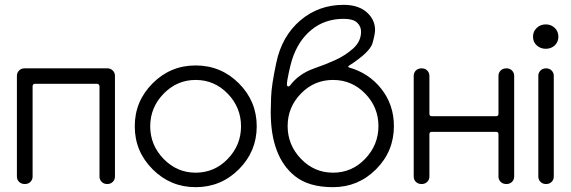

<svg xmlns="http://www.w3.org/2000/svg" viewBox="-20 -762 2363 795"><path d="M424 0Q410 0 401 -9Q392 -18 392 -31V-405Q392 -409 389 -412Q386 -415 382 -415H124Q120 -415 117.5 -412Q115 -409 115 -405V-31Q115 -18 106 -9Q97 0 83 0Q68 0 59 -9Q50 -18 50 -31V-448Q50 -461 59 -470Q68 -479 81 -479H425Q438 -479 447 -470Q456 -461 456 -448V-31Q456 -18 447 -9Q438 0 424 0Z M790 13Q686 13 612 -61Q538 -135 538 -239Q538 -343 612 -417Q686 -491 790 -491Q895 -491 969 -417Q1043 -343 1043 -239Q1043 -135 969 -61Q895 13 790 13ZM790 -47Q868 -47 923 -104Q978 -161 978 -239Q978 -317 923 -374Q868 -431 790 -431Q713 -431 657.5 -374Q602 -317 602 -239Q602 -161 657.5 -104Q713 -47 790 -47Z M1359 13Q1258 13 1201 -33Q1101 -113 1101 -298Q1101 -309 1102.5 -359Q1104 -409 1124 -502Q1147 -612 1223 -677Q1299 -742 1403 -742Q1472 -742 1508 -702Q1533 -674 1533 -638Q1533 -621 1522.5 -583.5Q1512 -546 1425 -490Q1422 -488 1422 -487.5Q1422 -487 1422 -486Q1422 -485 1424 -483Q1507 -460 1559 -394Q1611 -328 1611 -240Q1611 -135 1537 -61Q1463 13 1359 13ZM1174 -404Q1177 -404 1181 -408Q1217 -456 1279 -478L1295 -484Q1325 -494 1366.5 -512.5Q1408 -531 1441.5 -560.5Q1475 -590 1475 -631Q1475 -653 1458.5 -668.5Q1442 -684 1403 -684Q1325 -684 1269.5 -638.5Q1214 -593 1189 -514Q1183 -494 1177 -467Q1168 -426 1168 -413Q1168 -404 1174 -404ZM1359 -47Q1437 -47 1492 -104.5Q1547 -162 1547 -240Q1547 -318 1492 -374.5Q1437 -431 1359 -431Q1281 -431 1226 -374.5Q1171 -318 1171 -240Q1171 -162 1226 -104.5Q1281 -47 1359 -47Z M2077 0Q2062 0 2053 -9Q2044 -18 2044 -31V-207Q2044 -211 2041.5 -213.5Q2039 -216 2035 -216H1767Q1763 -216 1760.5 -213.5Q1758 -211 1758 -207V-31Q1758 -18 1749 -9Q1740 0 1726 0Q1711 0 1702 -9Q1693 -18 1693 -31V-448Q1693 -461 1702 -470Q1711 -479 1726 -479Q1740 -479 1749 -470Q1758 -461 1758 -448V-290Q1758 -286 1760.5 -283.5Q1763 -281 1767 -281H2035Q2039 -281 2041.5 -283.5Q2044 -286 2044 -290V-448Q2044 -461 2053 -470Q2062 -479 2077 -479Q2091 -479 2100 -470Q2109 -461 2109 -448V-31Q2109 -18 2100 -9Q2091 0 2077 0Z M2241 0Q2227 0 2218 -9Q2209 -18 2209 -31V-448Q2209 -461 2218 -470Q2227 -479 2241 -479Q2255 -479 2264 -470Q2273 -461 2273 -448V-31Q2273 -18 2264 -9Q2255 0 2241 0ZM2240 -560Q2218 -560 2202.5 -574Q2187 -588 2187 -610Q2187 -632 2202.5 -646.5Q2218 -661 2240 -661Q2262 -661 2277 -646.5Q2292 -632 2292 -610Q2292 -588 2277 -574Q2262 -560 2240 -560Z"/></svg>

Font: Gardens CM
Style: Regular
Weight: 400
Designer: Created by: Aleksander Shevchuk, 2010. Modifed by: Daren Olsen, 2020.
Foundry: High-Logic / FontCreator v.13.0.0 build 2663 (64-bit)
Version: Version 3.003 Ukrainian, initial release